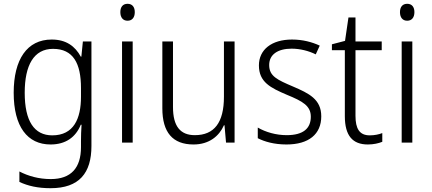

<svg xmlns="http://www.w3.org/2000/svg" viewBox="-20 -750 2270 1010"><path d="M252 -542C122 -542 52 -437 52 -262C52 -84 124 10 246 10C324 10 378 -27 405 -94H409C407 -64 406 -35 406 -8V24C406 133 354 192 247 192C184 192 128 176 82 152V207C127 228 179 240 246 240C397 240 461 160 461 18V-532H416L408 -452H405C375 -507 328 -542 252 -542ZM259 -493C365 -493 406 -417 406 -287V-241C406 -126 368 -38 255 -38C160 -38 110 -113 110 -262C110 -407 158 -493 259 -493Z M651 -730C626 -730 613 -713 613 -686C613 -658 627 -641 651 -641C675 -641 689 -658 689 -686C689 -713 676 -730 651 -730ZM678 -532H622V0H678Z M1214 -532H1158V-241C1158 -105 1107 -39 1005 -39C929 -39 890 -85 890 -187V-532H834V-180C834 -54 888 10 998 10C1080 10 1133 -34 1158 -91H1161L1169 0H1214Z M1670 -138C1670 -228 1605 -259 1521 -295C1439 -330 1396 -349 1396 -408C1396 -463 1441 -494 1514 -494C1559 -494 1605 -482 1641 -464L1662 -510C1621 -529 1572 -542 1516 -542C1409 -542 1342 -489 1342 -406C1342 -318 1403 -288 1490 -251C1573 -217 1615 -193 1615 -136C1615 -75 1576 -39 1488 -39C1432 -39 1377 -55 1336 -79V-23C1371 -5 1422 10 1487 10C1604 10 1670 -44 1670 -138Z M1925 -38C1871 -38 1850 -73 1850 -141V-486H1988V-532H1850V-658H1813L1795 -535L1726 -517V-486H1794V-139C1794 -36 1835 10 1915 10C1945 10 1971 4 1991 -4V-50C1974 -43 1950 -38 1925 -38Z M2122 -730C2097 -730 2084 -713 2084 -686C2084 -658 2098 -641 2122 -641C2146 -641 2160 -658 2160 -686C2160 -713 2147 -730 2122 -730ZM2149 -532H2093V0H2149Z"/></svg>

Font: Noto Sans Devanagari SemiCondensed Light
Style: Regular
Weight: 300
Width: 4
Designer: Jelle Bosma - Monotype Design Team
Foundry: Monotype Imaging Inc.
Version: Version 2.004